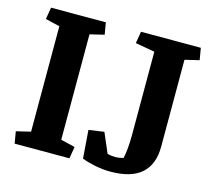

<svg xmlns="http://www.w3.org/2000/svg" viewBox="-98 -776 984 901"><g transform="rotate(15 394.0 -325.5)"><path d="M103 -586.4 33.2 -603 43 -660.6H309.1L318.8 -603L249.5 -586.4V-74.2L318.8 -57.6L309.1 0H43L33.2 -57.6L103 -74.2ZM710.9 -164.1Q710.9 -78.6 661.4 -33.9Q611.8 10.7 509.8 10.7Q474.1 10.7 436.5 3.2Q398.9 -4.4 371.1 -15.1L360.8 -151.9L435.5 -162.6L476.6 -66.9Q494.1 -61.5 514.2 -61.5Q525.9 -61.5 537.1 -63.5Q548.3 -65.4 554.2 -67.9Q558.1 -82 561.3 -113Q564.5 -144 564.5 -180.2V-586.4L470.2 -603L480 -660.6H770.5L780.3 -603L710.9 -586.4Z"/></g></svg>

Font: Noticia Text
Style: Bold
Weight: 700
Designer: JM Sole
Foundry: JM Sole
Version: Version 1.003